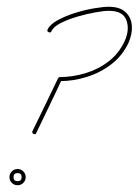

<svg xmlns="http://www.w3.org/2000/svg" viewBox="-20 -530 410 568"><path d="M124 -435Q118 -437 121 -443Q128 -458 151 -470.5Q174 -483 203 -492Q232 -501 259 -505.5Q286 -510 302 -510Q334 -510 351 -494.5Q368 -479 370 -454.5Q372 -430 360 -403Q342 -365 309.5 -340Q277 -315 237 -302.5Q197 -290 157 -290Q156 -290 159 -292Q163 -294 162 -293Q144 -254 125 -215Q106 -176 87 -136Q85 -131 79 -134Q74 -136 76 -142Q95 -181 114 -220Q133 -259 152 -299Q152 -299 154 -301Q156 -302 157 -302Q195 -302 233 -313.5Q271 -325 301.5 -348.5Q332 -372 349 -409Q364 -442 354 -470Q344 -498 302 -498Q288 -498 262.5 -493.5Q237 -489 209.5 -481Q182 -473 160 -462Q138 -451 132 -437Q129 -432 124 -435ZM44 -6Q44 -18 32 -18Q20 -18 20 -6Q20 6 32 6Q44 6 44 -6ZM8 -6Q8 -16 15 -23Q22 -30 32 -30Q42 -30 49 -23Q56 -16 56 -6Q56 4 49 11Q42 18 32 18Q22 18 15 11Q8 4 8 -6Z"/></svg>

Font: FRB American Cursive Thin
Style: Italic
Weight: 100
Italic angle: -25°
Version: Version 2.0;Modular Font Editor K font №1